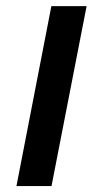

<svg xmlns="http://www.w3.org/2000/svg" viewBox="-20 -624 328 644"><path d="M270.5 -603.5 152.8 0H35.2L152.3 -603.5Z"/></svg>

Font: Arimo SemiBold
Style: Italic
Weight: 600
Italic angle: -12°
Version: Version 1.33